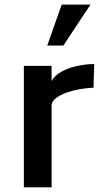

<svg xmlns="http://www.w3.org/2000/svg" viewBox="-20 -805 440 825"><path d="M82.5 -522H201.7V-456.1Q212.9 -479.5 242.4 -496.1Q272 -512.7 310.1 -521.2Q348.1 -529.8 384.8 -529.8L381.8 -428.2Q354 -427.2 323.5 -421.9Q293 -416.5 266.1 -407Q239.3 -397.5 221.7 -384.3Q204.1 -371.1 201.7 -355V0H82.5ZM183.1 -609.4 245.1 -785.2H368.7L252.4 -609.4Z"/></svg>

Font: Monda SemiBold
Style: Regular
Weight: 600
Designer: Vernon Adams
Foundry: Vernon Adams
Version: Version 2.200